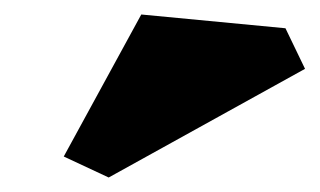

<svg xmlns="http://www.w3.org/2000/svg" viewBox="-20 -912 441 265"><path d="M401 -817 130 -667 68 -696 175 -892 374 -873Z"/></svg>

Font: Inknut Antiqua ExtraBold
Style: Regular
Weight: 800
Designer: Claus Eggers Sørensen
Foundry: Claus Eggers Sørensen
Version: Version 1.003; ttfautohint (v1.8.2) -l 8 -r 50 -G 200 -x 14 